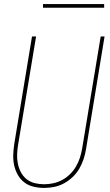

<svg xmlns="http://www.w3.org/2000/svg" viewBox="-20 -914 540 942"><path d="M197 8Q170 8 144.5 2Q119 -4 99.5 -19Q80 -34 67.5 -56Q55 -78 49.5 -103Q44 -128 45 -154.5Q46 -181 50 -208L137 -735H157L69 -205Q65 -181 64 -157.5Q63 -134 67.5 -111.5Q72 -89 82.5 -69Q93 -49 110.5 -35Q128 -21 150.5 -15.5Q173 -10 197 -10Q219 -10 242 -15Q265 -20 286 -31.5Q307 -43 324 -60Q341 -77 353 -97.5Q365 -118 372 -140Q379 -162 383 -185L474 -735H493L402 -182Q398 -157 390 -133Q382 -109 369 -86.5Q356 -64 336.5 -45.5Q317 -27 294 -14.5Q271 -2 246 3Q221 8 197 8ZM191 -876V-894H491V-876Z"/></svg>

Font: Iosevka SS04 Thin Oblique
Style: Regular
Weight: 100
Italic angle: -9°
Monospace: yes
Designer: Belleve Invis
Foundry: Belleve Invis
Version: Version 19.0.0; ttfautohint (v1.8.4)